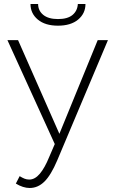

<svg xmlns="http://www.w3.org/2000/svg" viewBox="-20 -720 580 957"><path d="M128 217Q95 217 59 195L78 158Q91 166 102 170.5Q113 175 126 175Q154 175 178.5 146Q203 117 225 63L253 -2L17 -520H70L276 -53L467 -520H518L265 80Q234 153 201.5 185Q169 217 128 217ZM269 -592Q205 -592 168.5 -622.5Q132 -653 132 -700H170Q170 -667 195.5 -646Q221 -625 269 -625Q317 -625 341.5 -645.5Q366 -666 368 -700H406Q406 -653 369.5 -622.5Q333 -592 269 -592Z"/></svg>

Font: Raleway Light
Style: Regular
Weight: 300
Designer: Matt McInerney, Pablo Impallari, Rodrigo Fuenzalida
Foundry: Matt McInerney, Pablo Impallari, Rodrigo Fuenzalida
Version: Version 4.026